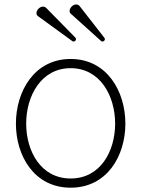

<svg xmlns="http://www.w3.org/2000/svg" viewBox="-20 -849 645 877"><path d="M153.3 -775.4 310.5 -661.1C312 -659.7 314 -659.2 315.9 -659.2C321.8 -659.2 327.1 -664.1 327.1 -669.9C327.1 -672.4 326.7 -674.8 324.2 -677.2L191.9 -812C187 -816.9 181.6 -818.8 176.3 -818.8C161.1 -818.8 146.5 -802.7 146.5 -789.1C146.5 -784.2 148.4 -778.8 153.3 -775.4ZM304.7 -785.2 442.4 -661.1C443.8 -659.7 445.8 -659.2 447.8 -659.2C453.6 -659.2 459 -664.1 459 -669.9C459 -672.4 458.5 -674.8 456.1 -677.2L343.3 -821.8C338.4 -826.7 333 -828.6 327.6 -828.6C312.5 -828.6 297.9 -812.5 297.9 -798.8C297.9 -793.9 299.8 -788.6 304.7 -785.2ZM302.7 8.3C469.2 8.3 552.7 -137.2 552.7 -284.2C552.7 -431.2 469.2 -579.6 302.7 -579.6C136.2 -579.6 52.7 -431.2 52.7 -284.2C52.7 -137.2 136.2 8.3 302.7 8.3ZM302.7 -537.6C437.5 -537.6 505.9 -411.1 505.9 -284.2C505.9 -159.2 439.5 -33.7 302.7 -33.7C166 -33.7 99.6 -159.2 99.6 -284.2C99.6 -411.1 168 -537.6 302.7 -537.6Z"/></svg>

Font: Cutive Mono
Style: Regular
Weight: 400
Monospace: yes
Designer: Vernon Adams
Foundry: Vernon Adams
Version: Version 1.002